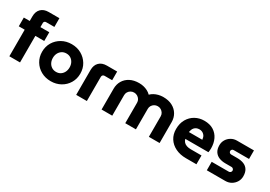

<svg xmlns="http://www.w3.org/2000/svg" viewBox="17 -1567 3402 2416"><g transform="rotate(30 1718.5 -359.0)"><path d="M97 0V-386H11V-513H97V-580Q97 -650 137 -690Q177 -730 247 -730H403V-603H281Q269 -603 260.5 -594.5Q252 -586 252 -574V-513H381V-386H252V0Z M703 12Q624 12 561 -23Q498 -58 461.5 -119Q425 -180 425 -256Q425 -333 461.5 -393.5Q498 -454 561 -489.5Q624 -525 703 -525Q782 -525 844.5 -489.5Q907 -454 943.5 -393.5Q980 -333 980 -256Q980 -180 943.5 -119Q907 -58 844 -23Q781 12 703 12ZM703 -123Q740 -123 767 -141Q794 -159 809 -189Q824 -219 824 -257Q824 -294 809 -324Q794 -354 767 -372Q740 -390 703 -390Q666 -390 638.5 -372Q611 -354 596 -324Q581 -294 581 -257Q581 -219 596 -189Q611 -159 638.5 -141Q666 -123 703 -123Z M1068 0V-362Q1068 -432 1108 -472Q1148 -512 1219 -512H1368V-386H1257Q1243 -386 1233 -376.5Q1223 -367 1223 -352V0Z M1437 0V-303Q1437 -366 1466.5 -416.5Q1496 -467 1551 -496Q1606 -525 1682 -525Q1720 -525 1752 -516.5Q1784 -508 1810.5 -493.5Q1837 -479 1856 -459H1858Q1878 -479 1904.5 -493.5Q1931 -508 1963.5 -516.5Q1996 -525 2034 -525Q2110 -525 2165 -496Q2220 -467 2250 -416.5Q2280 -366 2280 -303V0H2124V-298Q2124 -323 2111.5 -343.5Q2099 -364 2078 -377Q2057 -390 2030 -390Q2003 -390 1981.5 -377Q1960 -364 1948 -343.5Q1936 -323 1936 -298V0H1781V-298Q1781 -323 1768.5 -343.5Q1756 -364 1734.5 -377Q1713 -390 1686 -390Q1659 -390 1637.5 -377Q1616 -364 1604 -343.5Q1592 -323 1592 -298V0Z M2663 0Q2576 0 2510 -32.5Q2444 -65 2407.5 -122.5Q2371 -180 2371 -256Q2371 -340 2406 -400Q2441 -460 2499.5 -492.5Q2558 -525 2629 -525Q2710 -525 2764.5 -491Q2819 -457 2847 -398.5Q2875 -340 2875 -265Q2875 -252 2873.5 -234.5Q2872 -217 2870 -207H2534Q2540 -181 2557 -163Q2574 -145 2600 -136.5Q2626 -128 2658 -128H2815V0ZM2530 -304H2725Q2723 -320 2719 -335Q2715 -350 2706.5 -361.5Q2698 -373 2687 -381.5Q2676 -390 2661.5 -395Q2647 -400 2629 -400Q2606 -400 2588 -392Q2570 -384 2558 -370.5Q2546 -357 2539.5 -339.5Q2533 -322 2530 -304Z M2966 0V-123H3213Q3223 -123 3231 -127.5Q3239 -132 3244 -140Q3249 -148 3249 -157Q3249 -167 3244 -175Q3239 -183 3231 -187.5Q3223 -192 3213 -192H3123Q3073 -192 3032.5 -208.5Q2992 -225 2968.5 -260.5Q2945 -296 2945 -353Q2945 -397 2966.5 -433Q2988 -469 3025.5 -491Q3063 -513 3108 -513H3355V-389H3132Q3118 -389 3108.5 -380Q3099 -371 3099 -358Q3099 -344 3108.5 -334.5Q3118 -325 3132 -325H3220Q3276 -325 3316.5 -308.5Q3357 -292 3379.5 -256Q3402 -220 3402 -163Q3402 -118 3379.5 -81Q3357 -44 3319.5 -22Q3282 0 3235 0Z"/></g></svg>

Font: MuseoModerno SemiBold
Style: Bold
Weight: 700
Version: Version 1.001